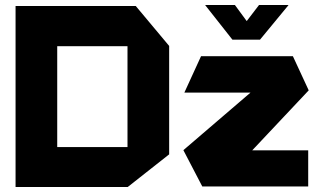

<svg xmlns="http://www.w3.org/2000/svg" viewBox="-20 -743 1279 765"><path d="M42 2V-719H521L654 -560V-128L489 2ZM715 -374V-375L781 -519H1147L1210 -383L985 -144H1208V0H786L711 -144V-145L978 -374ZM208 -559V-157H488V-559ZM906 -585 798 -722V-723H916L963 -659L1012 -723H1129V-722L1016 -585Z"/></svg>

Font: Foldit Thin
Style: Bold
Weight: 700
Version: Version 1.003